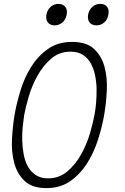

<svg xmlns="http://www.w3.org/2000/svg" viewBox="-20 -955 640 985"><path d="M227 -40Q284 -40 326 -76Q368 -112 396.5 -163.5Q425 -215 441.5 -271Q458 -327 465 -367Q470 -393 473 -427.5Q476 -462 475.5 -497.5Q475 -533 468 -567.5Q461 -602 446 -629.5Q431 -657 405.5 -673.5Q380 -690 342 -690Q284 -690 242.5 -654Q201 -618 172.5 -567Q144 -516 127.5 -460Q111 -404 104 -365Q100 -339 96.5 -304.5Q93 -270 94 -234Q95 -198 101.5 -163Q108 -128 123 -101Q138 -74 163.5 -57Q189 -40 227 -40ZM218 10Q145 10 106.5 -26.5Q68 -63 53 -119Q38 -175 41.5 -241Q45 -307 55 -367Q65 -425 85 -490.5Q105 -556 139.5 -611.5Q174 -667 225.5 -703.5Q277 -740 350 -740Q424 -740 462.5 -704Q501 -668 516 -613Q531 -558 528 -492.5Q525 -427 515 -369Q505 -309 484 -242Q463 -175 428 -119Q393 -63 341.5 -26.5Q290 10 218 10ZM475 -825Q451 -825 439.5 -840Q428 -855 432 -880Q437 -905 454 -920Q471 -935 495 -935Q518 -935 529.5 -920Q541 -905 536 -880Q532 -855 515 -840Q498 -825 475 -825ZM260 -825Q237 -825 225.5 -840Q214 -855 218 -880Q223 -905 240 -920Q257 -935 280 -935Q303 -935 315 -920Q327 -905 322 -880Q318 -855 300.5 -840Q283 -825 260 -825Z"/></svg>

Font: Maple Mono NL Thin
Style: Italic
Weight: 250
Italic angle: -10°
Monospace: yes
Designer: subframe7536
Version: Version 7.000